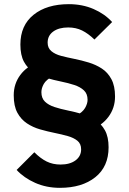

<svg xmlns="http://www.w3.org/2000/svg" viewBox="-20 -734 619 923"><path d="M416 -111 343 -176Q377 -194 389 -215Q401 -236 401 -254Q401 -283 383.5 -299.5Q366 -316 337 -325.5Q308 -335 273.5 -342Q239 -349 204.5 -359Q170 -369 141 -387.5Q112 -406 95 -437.5Q78 -469 78 -520Q78 -612 141.5 -663Q205 -714 311 -714Q376 -714 430 -690.5Q484 -667 519 -628L434 -544Q404 -573 374.5 -587.5Q345 -602 308 -602Q263 -602 236 -582.5Q209 -563 209 -529Q209 -503 227 -488Q245 -473 273.5 -465.5Q302 -458 337 -451Q372 -444 406.5 -433.5Q441 -423 469.5 -404.5Q498 -386 515.5 -353.5Q533 -321 533 -270Q533 -215 501.5 -172.5Q470 -130 416 -111ZM268 169Q203 169 149 145Q95 121 60 83L145 -2Q175 28 204.5 42.5Q234 57 271 57Q316 57 343 37Q370 17 370 -16Q370 -43 352 -57.5Q334 -72 305.5 -80Q277 -88 242.5 -95Q208 -102 173 -112Q138 -122 109.5 -141Q81 -160 63.5 -192Q46 -224 46 -276Q46 -331 77.5 -373.5Q109 -416 163 -434L236 -369Q202 -351 190.5 -330.5Q179 -310 179 -291Q179 -262 196 -245.5Q213 -229 242 -219.5Q271 -210 305.5 -203Q340 -196 374.5 -186Q409 -176 438 -157.5Q467 -139 484.5 -107.5Q502 -76 502 -26Q502 67 438 118Q374 169 268 169Z"/></svg>

Font: SUSE Thin
Style: Bold
Weight: 700
Version: Version 1.000